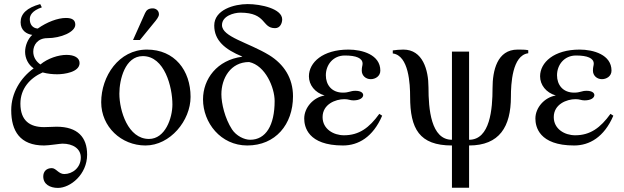

<svg xmlns="http://www.w3.org/2000/svg" viewBox="-20 -703 3058 941"><path d="M177 -683C111 -665 81 -635 81 -594C81 -554 110 -536 138 -532C116 -512 103 -478 103 -449C103 -418 118 -386 145 -368C80 -321 35 -247 35 -163C35 -61 78 10 196 10C220 10 275 1 286 1C338 1 376 26 376 69C376 119 335 150 295 150C267 150 255 121 234 121C206 121 192 139 192 162C192 200 225 218 264 218C325 218 407 152 407 55C407 -30 361 -82 257 -82C245 -82 214 -80 196 -80C127 -80 80 -111 80 -195C80 -268 126 -320 189 -348C215 -341 239 -339 261 -339C294 -339 370 -349 370 -394C370 -420 344 -434 306 -434C266 -434 214 -417 178 -387C155 -403 143 -425 143 -450C143 -482 164 -516 212 -516C278 -516 349 -546 349 -582C349 -604 335 -615 303 -615C263 -615 210 -595 165 -563C139 -565 126 -584 126 -609C126 -627 136 -650 185 -667Z M632 -507H666L732 -588C748 -607 759 -621 759 -633C759 -653 742 -662 729 -662C708 -662 698 -654 691 -639ZM914 -228C914 -358 836 -460 700 -460C562 -460 476 -329 476 -202C476 -82 574 10 693 10C814 10 914 -112 914 -228ZM825 -191C825 -125 790 -22 710 -22C607 -22 565 -161 565 -244C565 -313 593 -428 680 -428C787 -428 825 -276 825 -191Z M1167 -425C1044 -409 975 -316 975 -216C975 -102 1061 10 1192 10C1330 10 1416 -93 1416 -231C1416 -320 1372 -388 1299 -433C1197 -495 1068 -522 1068 -580C1068 -625 1127 -641 1158 -641C1288 -641 1262 -565 1328 -565C1354 -565 1363 -591 1363 -608C1363 -660 1259 -683 1194 -683C1127 -683 1030 -655 1030 -578C1030 -505 1082 -461 1167 -426ZM1326 -208C1326 -89 1283 -18 1206 -18C1177 -18 1138 -37 1117 -69C1082 -123 1065 -196 1065 -241C1065 -319 1110 -399 1201 -399C1281 -382 1326 -273 1326 -208Z M1839 -145C1790 -77 1740 -40 1666 -40C1614 -40 1561 -71 1561 -129C1561 -192 1624 -217 1668 -217C1689 -217 1695 -211 1712 -211C1744 -211 1760 -224 1760 -237C1760 -248 1748 -258 1722 -258C1697 -258 1691 -249 1661 -249C1605 -249 1577 -288 1577 -334C1577 -386 1613 -431 1670 -431C1726 -431 1757 -418 1757 -391C1757 -381 1753 -376 1753 -357C1753 -332 1773 -315 1797 -315C1819 -315 1844 -329 1844 -357C1844 -435 1755 -460 1688 -460C1562 -460 1494 -397 1494 -329C1494 -287 1523 -249 1571 -235C1516 -226 1471 -176 1471 -122C1471 -83 1488 10 1661 10C1736 10 1808 -31 1853 -136Z M2569 -457C2555 -460 2535 -460 2517 -460C2416 -460 2394 -356 2394 -271C2394 -169 2382 -18 2279 -18V-450H2195V-18C2092 -18 2080 -169 2080 -275C2080 -360 2052 -460 1957 -460C1939 -460 1919 -458 1905 -456V-441C1984 -431 1990 -290 1990 -229C1990 -72 2035 10 2195 10V217H2279V10C2428 10 2484 -82 2484 -229C2484 -290 2490 -432 2569 -442Z M2972 -145C2923 -77 2873 -40 2799 -40C2747 -40 2694 -71 2694 -129C2694 -192 2757 -217 2801 -217C2822 -217 2828 -211 2845 -211C2877 -211 2893 -224 2893 -237C2893 -248 2881 -258 2855 -258C2830 -258 2824 -249 2794 -249C2738 -249 2710 -288 2710 -334C2710 -386 2746 -431 2803 -431C2859 -431 2890 -418 2890 -391C2890 -381 2886 -376 2886 -357C2886 -332 2906 -315 2930 -315C2952 -315 2977 -329 2977 -357C2977 -435 2888 -460 2821 -460C2695 -460 2627 -397 2627 -329C2627 -287 2656 -249 2704 -235C2649 -226 2604 -176 2604 -122C2604 -83 2621 10 2794 10C2869 10 2941 -31 2986 -136Z"/></svg>

Font: STIXGeneral
Style: Regular
Weight: 400
Designer: MicroPress Inc., with final additions and corrections provided by Coen Hoffman, Elsevier (retired)
Version: Version 1.1.0